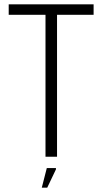

<svg xmlns="http://www.w3.org/2000/svg" viewBox="-20 -720 470 882"><path d="M410 -700V-652H242V0H189V-652H20V-700ZM197 142H172L195 52H237V58Z"/></svg>

Font: Phudu Light
Style: Regular
Weight: 300
Version: Version 1.005;gftools[0.9.23]